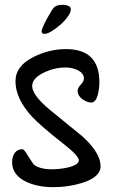

<svg xmlns="http://www.w3.org/2000/svg" viewBox="-20 -774 466 794"><path d="M164 -634Q152 -634 152 -644Q152 -650 158.5 -665Q165 -680 174 -696.5Q183 -713 192 -727.5Q201 -742 205 -745Q217 -754 236 -754Q273 -754 273 -735Q273 -723 260.5 -705.5Q248 -688 230.5 -672.5Q213 -657 194.5 -645.5Q176 -634 164 -634ZM201 0Q138 0 91 -21Q30 -49 30 -104Q30 -126 41 -141.5Q52 -157 73 -157Q80 -157 96 -129Q117 -96 119 -94Q144 -74 194 -74Q227 -74 259 -81Q306 -92 306 -111Q306 -130 239 -182Q146 -255 111 -293Q44 -367 44 -438Q44 -502 120 -539Q184 -571 253 -571Q391 -571 391 -434Q391 -410 385 -384Q376 -350 358 -350Q339 -350 320 -364.5Q301 -379 301 -398Q301 -410 314 -424Q327 -438 327 -449Q327 -472 299 -485Q278 -495 250 -495Q208 -495 166 -476Q113 -452 113 -418Q113 -381 186 -320L322 -209Q396 -141 396 -87Q396 -41 318 -17Q261 0 201 0Z"/></svg>

Font: Dongol
Style: Regular
Weight: 400
Designer: Abdo Mohamed and Ibrahim Hamdi
Foundry: Protype Foundry
Version: Version 1.000;hotconv 1.0.109;makeotfexe 2.5.65596